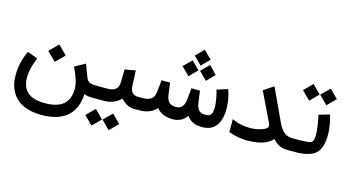

<svg xmlns="http://www.w3.org/2000/svg" viewBox="-93 -1007 2951 1627"><g transform="rotate(15 1382.5 -193.5)"><path d="M729.5 0 704.1 -0.5Q665.5 -1.5 644.5 -13.7Q638.2 118.7 560.3 185.5Q482.4 252.4 336.9 252.9Q245.1 252.9 179 223.1Q112.8 193.4 75.9 131.8Q39.1 70.3 39.1 -18.6Q39.1 -123 85 -225.6L88.4 -233.9L97.2 -231L169.9 -204.1L179.2 -200.7L175.8 -190.9Q137.2 -97.2 137.2 -26.9Q137.2 62 186.5 105.5Q235.8 148.9 338.4 148.9Q447.8 148.9 500.7 103.3Q553.7 57.6 553.7 -35.6Q553.7 -102.1 502.4 -206.1L498.5 -214.4L506.3 -218.8L580.1 -259.8L589.8 -265.6L594.2 -254.9L633.8 -150.9Q642.1 -129.4 659.2 -118.9Q676.3 -108.4 703.6 -107.9L729.5 -107.4Q731.4 -107.4 733.6 -100.1Q735.8 -92.8 737.1 -82.3Q738.3 -71.8 738.3 -62.5V-45.9Q738.3 -30.3 735.6 -15.1Q732.9 0 729.5 0ZM330.1 -363.8 406.2 -287.1 330.1 -210.9 253.4 -287.1Z M924.3 86.4 991.7 153.8 994.6 156.7 991.7 159.2 924.3 227.1 921.4 229.5 918.9 227.1 851.1 159.2 848.6 156.7 851.1 153.8 918.9 86.4 921.4 83.5ZM773.4 86.4 840.8 153.8 843.8 156.7 840.8 159.2 773.4 227.1 770.5 229.5 768.1 227.1 700.2 159.2 697.8 156.7 700.2 153.8 768.1 86.4 770.5 83.5ZM1102.1 0H1085.9Q1049.8 0 1022.2 -14.4Q994.6 -28.8 965.8 -59.1Q907.2 0 818.4 0H724.1Q705.6 0 705.6 -45.9V-62.5Q705.6 -107.4 724.1 -107.4H820.3Q869.1 -107.4 892.3 -127.4Q915.5 -147.5 916.5 -189L918.9 -293.9V-302.2L927.2 -303.7L1002.4 -316.4L1013.2 -318.4L1013.7 -307.1L1018.1 -189.5Q1019.5 -147.9 1037.8 -127.7Q1056.2 -107.4 1087.4 -107.4H1102.1Q1105.5 -107.4 1108.2 -92.5Q1110.8 -77.6 1110.8 -62.5V-45.9Q1110.8 -30.3 1108.2 -15.1Q1105.5 0 1102.1 0Z M1532.7 -639.6 1602.1 -570.3 1532.7 -500.5 1462.9 -570.3ZM1609.4 -526.4 1676.8 -456.5 1609.4 -387.2 1539.6 -456.5ZM1456.1 -526.4 1525.4 -456.5 1456.1 -387.2 1386.2 -456.5ZM1097.2 -107.4H1129.9Q1180.2 -107.4 1205.3 -127.9Q1230.5 -148.4 1234.9 -192.9L1244.1 -285.6L1245.1 -294.4H1253.9H1311.5H1320.3L1321.3 -286.1L1333.5 -192.9Q1339.4 -147.5 1360.4 -127.4Q1381.3 -107.4 1421.4 -107.4Q1488.3 -107.4 1497.1 -192.9L1506.3 -285.6L1507.3 -294.4H1516.1H1573.7H1582.5L1583.5 -286.1L1595.7 -192.4Q1599.6 -162.6 1609.9 -143.8Q1620.1 -125 1636.2 -116.5Q1652.3 -107.9 1674.3 -107.9Q1689.5 -107.9 1699.5 -109.9Q1709.5 -111.8 1718 -117.4Q1726.6 -123 1731.2 -133.1Q1735.8 -143.1 1738.3 -158.7Q1740.7 -174.3 1740.7 -196.8Q1740.7 -221.7 1732.4 -266.6Q1724.1 -311.5 1717.8 -328.6L1714.4 -338.4L1724.1 -341.3L1800.8 -365.7L1809.6 -368.7L1813 -359.9Q1839.8 -283.7 1839.8 -202.6Q1839.8 -106.4 1799.6 -53.2Q1759.3 0 1678.2 0Q1659.7 0 1643.3 -2.4Q1627 -4.9 1612.3 -10Q1597.7 -15.1 1585.2 -22.7Q1572.8 -30.3 1562.3 -40.5Q1551.8 -50.8 1543.9 -63Q1499 0 1422.4 0Q1324.7 0 1278.8 -60.1Q1226.6 0 1128.9 0H1097.2Q1078.6 0 1078.6 -45.9V-62.5Q1078.6 -107.4 1097.2 -107.4Z M2442.4 0H2427.2Q2350.1 0 2297.9 -61Q2275.4 -36.6 2243.7 -20.8Q2211.9 -4.9 2170.2 2.9Q2128.4 10.7 2074.7 10.7Q1999.5 10.7 1919.9 -17.1L1913.6 -19.5V-26.4V-118.2V-133.3L1927.2 -127Q1993.7 -98.1 2070.3 -98.1Q2129.4 -98.1 2177.2 -115.5Q2225.1 -132.8 2225.1 -155.3Q2225.1 -166.5 2218.3 -180.2L2099.1 -427.2L2095.2 -435.1L2102.5 -439.9L2173.3 -486.8L2182.6 -492.7L2187.5 -482.4L2314.9 -209Q2360.8 -110.4 2429.2 -107.9L2442.4 -107.4Q2445.8 -107.4 2448.5 -92.5Q2451.2 -77.6 2451.2 -62.5V-45.9Q2451.2 -30.3 2448.5 -15.1Q2445.8 0 2442.4 0Z M2437 -107.4H2497.1Q2586.4 -107.4 2607.7 -118.7Q2628.9 -129.9 2628.9 -187.5Q2628.9 -204.1 2626.7 -226.8Q2624.5 -249.5 2621.3 -269.8Q2618.2 -290 2615 -308.1Q2611.8 -326.2 2609.4 -336.9L2606.9 -347.7L2605 -356.4L2613.8 -358.9L2689.5 -381.3L2698.7 -384.3L2701.7 -375Q2702.6 -371.6 2704.3 -365.7Q2706.1 -359.9 2710.4 -341.8Q2714.8 -323.7 2718.3 -305.4Q2721.7 -287.1 2724.4 -261.5Q2727.1 -235.8 2727.1 -212.4Q2727.1 -95.7 2674.8 -47.9Q2622.6 0 2495.1 0H2437Q2418.5 0 2418.5 -45.9V-62.5Q2418.5 -107.4 2437 -107.4ZM2651.4 -594.7 2718.8 -527.3 2721.7 -524.4 2718.8 -522 2651.4 -454.1 2648.4 -451.7 2646 -454.1 2578.1 -522 2575.7 -524.4 2578.1 -527.3 2646 -594.7 2648.4 -597.7ZM2500.5 -594.7 2567.9 -527.3 2570.8 -524.4 2567.9 -522 2500.5 -454.1 2497.6 -451.7 2495.1 -454.1 2427.2 -522 2424.8 -524.4 2427.2 -527.3 2495.1 -594.7 2497.6 -597.7Z"/></g></svg>

Font: Samim WOL
Style: Medium-WOL
Weight: 500
Foundry: DejaVu fonts team - Redesigned by Saber Rastikerdar
Version: Version 4.0.0